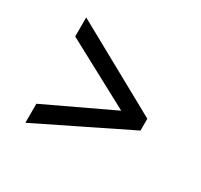

<svg xmlns="http://www.w3.org/2000/svg" viewBox="-112 -755 823 786"><g transform="rotate(30 300.0 -362.0)"><path d="M88 -113V-203L403 -352L88 -521V-611L512 -377V-321Z"/></g></svg>

Font: Noto Sans Mono Medium
Style: Regular
Weight: 500
Designer: Monotype Design Team
Foundry: Monotype Imaging Inc.
Version: Version 2.014